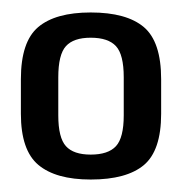

<svg xmlns="http://www.w3.org/2000/svg" viewBox="-20 -702 293 308"><path d="M125.5 -414Q183 -414 210.8 -437.2Q238.5 -460.5 238.5 -519.5V-575Q238.5 -635 210.8 -658.5Q183 -682 125.5 -682Q69 -682 41.2 -658.5Q13.5 -635 13.5 -575V-519.5Q13.5 -461 41.5 -437.5Q69.5 -414 125.5 -414ZM125.5 -454Q98 -454 85.8 -467.5Q73.5 -481 73.5 -517V-578Q73.5 -614.5 85.8 -628Q98 -641.5 125.5 -641.5Q153.5 -641.5 166 -628Q178.5 -614.5 178.5 -578V-517Q178.5 -481 166 -467.5Q153.5 -454 125.5 -454Z"/></svg>

Font: Anybody Condensed
Style: Regular
Weight: 400
Width: 3
Designer: Tyler Finck
Foundry: Etcetera Type Company
Version: Version 1.113;gftools[0.9.25]